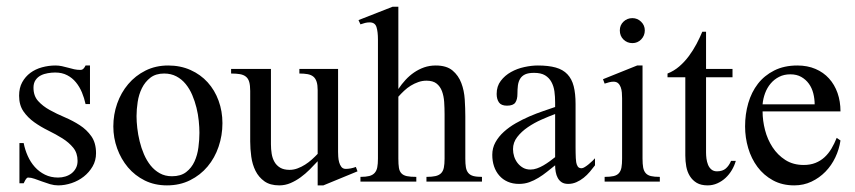

<svg xmlns="http://www.w3.org/2000/svg" viewBox="-20 -543 2555 574"><path d="M267.1 -85Q267.1 -63 256.8 -45.4Q246.6 -27.8 230.5 -15.1Q214.4 -2.4 194.1 4.4Q173.8 11.2 153.8 11.2Q142.1 11.2 129.6 7.6Q117.2 3.9 105.5 -0.5Q93.8 -4.9 83.3 -8.5Q72.8 -12.2 64 -12.2Q61.5 -12.2 59.6 -10Q57.6 -7.8 55.9 -5.1Q54.2 -2.4 53 0.5Q51.8 3.4 50.8 4.9H38.1V-115.2H50.8Q54.7 -95.2 63 -76.7Q71.3 -58.1 84.2 -43.7Q97.2 -29.3 114.5 -20.8Q131.8 -12.2 153.8 -12.2Q165 -12.2 175.5 -15.4Q186 -18.6 194.1 -24.9Q202.1 -31.2 207 -40.5Q211.9 -49.8 211.9 -62Q211.9 -85.4 199 -101.3Q186 -117.2 166.5 -129.4Q147 -141.6 124.5 -152.6Q102.1 -163.6 82.5 -177.5Q63 -191.4 50 -210.2Q37.1 -229 37.1 -256.8Q37.1 -280.3 46.4 -297.1Q55.7 -314 70.8 -325.2Q85.9 -336.4 105.7 -341.8Q125.5 -347.2 146 -347.2Q155.8 -347.2 165 -345.2Q174.3 -343.3 183.6 -340.6Q192.9 -337.9 201.9 -335.9Q210.9 -334 220.2 -334Q226.1 -334 229.7 -337.9Q233.4 -341.8 235.8 -347.2H249V-231.9H235.8Q231.9 -250 224.9 -266.8Q217.8 -283.7 207 -296.9Q196.3 -310.1 180.9 -318.1Q165.5 -326.2 145 -326.2Q134.3 -326.2 122.8 -324.2Q111.3 -322.3 101.8 -317.4Q92.3 -312.5 86.2 -303.5Q80.1 -294.4 80.1 -280.8Q80.1 -256.3 94 -241Q107.9 -225.6 128.7 -214.1Q149.4 -202.6 173.6 -192.4Q197.8 -182.1 218.5 -168.7Q239.3 -155.3 253.2 -135.5Q267.1 -115.7 267.1 -85Z M645 -174.8Q645 -138.2 633.5 -104.5Q622.1 -70.8 600.6 -45.2Q579.1 -19.5 548.3 -4.2Q517.6 11.2 479 11.2Q442.4 11.2 412.8 -3.4Q383.3 -18.1 362.5 -42.7Q341.8 -67.4 330.3 -99.1Q318.8 -130.9 318.8 -165Q318.8 -200.7 330.3 -233.4Q341.8 -266.1 363.3 -291.5Q384.8 -316.9 415 -332Q445.3 -347.2 482.9 -347.2Q519.5 -347.2 549.6 -333.7Q579.6 -320.3 600.8 -296.9Q622.1 -273.4 633.5 -241.9Q645 -210.4 645 -174.8ZM576.2 -146Q576.2 -162.1 574.2 -181.6Q572.3 -201.2 567.4 -220.9Q562.5 -240.7 554.7 -259Q546.9 -277.3 535.2 -291.7Q523.4 -306.2 507.3 -314.7Q491.2 -323.2 470.7 -323.2Q445.8 -323.2 429.7 -310.8Q413.6 -298.3 404.3 -279.5Q395 -260.7 391.6 -238.3Q388.2 -215.8 388.2 -195.8Q388.2 -179.7 390.4 -160.2Q392.6 -140.6 397.5 -120.6Q402.3 -100.6 410.4 -81.8Q418.5 -63 430.2 -48.3Q441.9 -33.7 457.8 -24.9Q473.6 -16.1 494.1 -16.1Q520.5 -16.1 536.6 -28.6Q552.7 -41 561.5 -60.3Q570.3 -79.6 573.2 -102.5Q576.2 -125.5 576.2 -146Z M946.8 11.2H929.7V-61Q918.5 -48.8 905.8 -36.1Q893.1 -23.4 878.7 -12.9Q864.3 -2.4 848.4 4.4Q832.5 11.2 814.9 11.2Q787.6 11.2 770.5 -1Q753.4 -13.2 743.9 -32.2Q734.4 -51.3 731.2 -74.7Q728 -98.1 728 -120.1V-271Q728 -287.6 725.1 -297.9Q722.2 -308.1 715.3 -313.7Q708.5 -319.3 697.5 -321.3Q686.5 -323.2 670.9 -323.2V-336.9H790V-111.8Q790 -97.2 792.2 -83.5Q794.4 -69.8 800.5 -59.1Q806.6 -48.3 817.6 -41.7Q828.6 -35.2 845.7 -35.2Q857.9 -35.2 869.6 -39.6Q881.3 -43.9 892.1 -50.8Q902.8 -57.6 912.4 -66.2Q921.9 -74.7 929.7 -83V-273.9Q929.7 -289.1 926.5 -298.8Q923.3 -308.6 916.7 -314Q910.2 -319.3 899.7 -321.3Q889.2 -323.2 875 -323.2V-336.9H990.7V-88.9Q990.7 -83.5 991.2 -74.7Q991.7 -65.9 993.9 -57.9Q996.1 -49.8 1000.7 -43.9Q1005.4 -38.1 1013.7 -38.1Q1028.3 -38.1 1043.9 -43.9L1048.8 -30.8Z M1254.9 0V-14.2Q1271.5 -14.2 1282 -16.6Q1292.5 -19 1298.6 -25.1Q1304.7 -31.2 1306.9 -41.7Q1309.1 -52.2 1309.1 -68.8V-201.2Q1309.1 -220.2 1307.9 -238.3Q1306.6 -256.3 1301.3 -270.5Q1295.9 -284.7 1285.2 -293.2Q1274.4 -301.8 1254.9 -301.8Q1242.2 -301.8 1230.5 -297.6Q1218.8 -293.5 1208 -286.9Q1197.3 -280.3 1188 -271.5Q1178.7 -262.7 1170.9 -253.9V-68.8Q1170.9 -51.8 1172.6 -41.3Q1174.3 -30.8 1180.2 -24.7Q1186 -18.6 1196.5 -16.4Q1207 -14.2 1224.6 -14.2V0H1057.6V-14.2Q1073.7 -14.2 1084 -16.8Q1094.2 -19.5 1100.1 -26.1Q1106 -32.7 1107.9 -43Q1109.9 -53.2 1109.9 -68.8V-424.8Q1109.9 -448.2 1105.5 -462.2Q1101.1 -476.1 1085 -476.1Q1078.1 -476.1 1071.3 -474.4Q1064.5 -472.7 1057.6 -470.2L1051.8 -482.9L1153.8 -522.9H1170.9V-276.9Q1180.7 -291.5 1192.4 -304.2Q1204.1 -316.9 1218 -326.4Q1231.9 -335.9 1248 -341.6Q1264.2 -347.2 1282.7 -347.2Q1314.9 -347.2 1332.8 -332.3Q1350.6 -317.4 1359.1 -294.9Q1367.7 -272.5 1369.4 -245.6Q1371.1 -218.8 1371.1 -194.8V-68.8Q1371.1 -53.2 1372.8 -43Q1374.5 -32.7 1379.9 -26.1Q1385.3 -19.5 1395 -16.8Q1404.8 -14.2 1420.9 -14.2V0Z M1758.8 -48.8Q1752 -39.6 1743.4 -29.5Q1734.9 -19.5 1724.9 -11.5Q1714.8 -3.4 1703.1 1.7Q1691.4 6.8 1678.7 6.8Q1667 6.8 1659.4 2Q1651.9 -2.9 1647.5 -11Q1643.1 -19 1641.4 -28.8Q1639.6 -38.6 1639.6 -48.8Q1627.4 -39.1 1615.2 -29.3Q1603 -19.5 1589.8 -11.5Q1576.7 -3.4 1562.5 1.7Q1548.3 6.8 1531.7 6.8Q1512.7 6.8 1497.8 0.2Q1482.9 -6.3 1472.7 -18.1Q1462.4 -29.8 1457 -45.7Q1451.7 -61.5 1451.7 -80.1Q1451.7 -100.6 1461.2 -117.7Q1470.7 -134.8 1486.3 -148.9Q1502 -163.1 1522 -174.6Q1542 -186 1563 -195.1Q1584 -204.1 1604 -210.9Q1624 -217.8 1639.6 -223.1V-236.8Q1639.6 -253.9 1637.5 -269.8Q1635.3 -285.6 1628.4 -298.1Q1621.6 -310.5 1609.4 -317.9Q1597.2 -325.2 1576.7 -325.2Q1559.6 -325.2 1549.8 -320.6Q1540 -315.9 1534.9 -307.4Q1529.8 -298.8 1528.3 -287.4Q1526.9 -275.9 1526.9 -262.2Q1526.9 -245.6 1520.5 -236.3Q1514.2 -227.1 1495.6 -227.1Q1478.5 -227.1 1471.7 -236.8Q1464.8 -246.6 1464.8 -262.2Q1464.8 -285.2 1477.1 -301.3Q1489.3 -317.4 1507.6 -327.6Q1525.9 -337.9 1547.4 -342.5Q1568.8 -347.2 1587.9 -347.2Q1619.6 -347.2 1641.4 -341.1Q1663.1 -335 1676.3 -321Q1689.5 -307.1 1695.1 -285.2Q1700.7 -263.2 1700.7 -231.9V-117.2Q1700.7 -109.9 1700.7 -101.6Q1700.7 -93.3 1700.9 -85.2Q1701.2 -77.1 1701.4 -70.1Q1701.7 -63 1702.6 -58.1Q1703.6 -51.3 1707 -45.7Q1710.4 -40 1718.8 -40Q1722.7 -40 1728.5 -43.7Q1734.4 -47.4 1740.2 -52.2Q1746.1 -57.1 1751.2 -62Q1756.3 -66.9 1758.8 -69.8ZM1639.6 -202.1Q1621.1 -195.3 1599.1 -185.5Q1577.1 -175.8 1558.1 -162.8Q1539.1 -149.9 1526.4 -133.5Q1513.7 -117.2 1513.7 -97.2Q1513.7 -85.9 1517.1 -75.2Q1520.5 -64.5 1527.3 -55.7Q1534.2 -46.9 1543.7 -41.5Q1553.2 -36.1 1565.9 -36.1Q1575.7 -36.1 1585.4 -39.6Q1595.2 -43 1604.7 -48.6Q1614.3 -54.2 1623.3 -60.8Q1632.3 -67.4 1639.6 -73.2Z M1907.7 -452.1Q1907.7 -436.5 1897 -425.3Q1886.2 -414.1 1870.6 -414.1Q1855 -414.1 1844 -424.8Q1833 -435.5 1833 -452.1Q1833 -467.8 1844 -478.3Q1855 -488.8 1870.6 -488.8Q1885.7 -488.8 1896.7 -478Q1907.7 -467.3 1907.7 -452.1ZM1787.6 0V-14.2Q1804.2 -14.2 1814.5 -16.6Q1824.7 -19 1830.3 -25.4Q1835.9 -31.7 1837.9 -42.2Q1839.8 -52.7 1839.8 -68.8V-249Q1839.8 -257.3 1839.1 -266.1Q1838.4 -274.9 1835.7 -282.2Q1833 -289.6 1827.9 -294.2Q1822.8 -298.8 1814 -298.8Q1808.1 -298.8 1801.3 -297.1Q1794.4 -295.4 1787.6 -293L1782.7 -306.2L1884.8 -347.2H1900.9V-68.8Q1900.9 -52.7 1902.8 -42.2Q1904.8 -31.7 1910.4 -25.4Q1916 -19 1926 -16.6Q1936 -14.2 1952.6 -14.2V0Z M2179.7 -62Q2175.8 -47.9 2168 -34.7Q2160.2 -21.5 2149.2 -11.2Q2138.2 -1 2124.5 5.1Q2110.8 11.2 2095.7 11.2Q2075.7 11.2 2063 3.7Q2050.3 -3.9 2042.5 -16.4Q2034.7 -28.8 2031.7 -44.9Q2028.8 -61 2028.8 -78.1V-312H1975.6V-323.2Q1994.6 -330.6 2010.5 -344.2Q2026.4 -357.9 2039.3 -375.2Q2052.2 -392.6 2062.3 -411.6Q2072.3 -430.7 2079.6 -448.2H2090.8V-336.9H2169.9V-312H2090.8V-86.9Q2090.8 -78.6 2092 -68.8Q2093.3 -59.1 2096.7 -50.5Q2100.1 -42 2106.7 -36.4Q2113.3 -30.8 2123.5 -30.8Q2140.1 -30.8 2149.9 -39.3Q2159.7 -47.9 2165.5 -62Z M2492.7 -123Q2488.8 -96.7 2477.3 -72.5Q2465.8 -48.3 2447.8 -29.8Q2429.7 -11.2 2406 0Q2382.3 11.2 2354.5 11.2Q2318.4 11.2 2290.8 -3.9Q2263.2 -19 2244.6 -43.9Q2226.1 -68.8 2216.8 -100.3Q2207.5 -131.8 2207.5 -165Q2207.5 -201.7 2217 -234.6Q2226.6 -267.6 2245.8 -292.5Q2265.1 -317.4 2294.7 -332.3Q2324.2 -347.2 2363.8 -347.2Q2394 -347.2 2418 -336.9Q2441.9 -326.7 2458.5 -308.3Q2475.1 -290 2483.9 -264.9Q2492.7 -239.7 2492.7 -210H2259.8Q2259.8 -182.6 2267.1 -154.3Q2274.4 -126 2289.6 -102.8Q2304.7 -79.6 2327.9 -64.7Q2351.1 -49.8 2382.8 -49.8Q2402.3 -49.8 2417.7 -55.9Q2433.1 -62 2445.1 -73Q2457 -84 2465.8 -98.9Q2474.6 -113.8 2481.4 -130.9ZM2415.5 -231Q2415.5 -247.6 2411.4 -263.9Q2407.2 -280.3 2398.2 -292.7Q2389.2 -305.2 2375.5 -313Q2361.8 -320.8 2342.8 -320.8Q2323.7 -320.8 2309.1 -313.2Q2294.4 -305.7 2283.9 -293.2Q2273.4 -280.8 2267.3 -264.4Q2261.2 -248 2259.8 -231Z"/></svg>

Font: Scheherazade Rohingya
Style: Regular
Weight: 400
Designer: SIL International
Foundry: SIL International
Version: Version 2.000 (build 440/429)